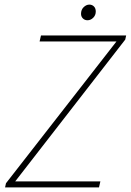

<svg xmlns="http://www.w3.org/2000/svg" viewBox="-20 -814 568 834"><path d="M2 0 6 -18 486 -634H152L158 -660H528L524 -642L46 -26H416L410 0ZM360 -726Q348 -726 340 -734Q332 -742 332 -754Q332 -772 343.5 -783Q355 -794 368 -794Q380 -794 388 -786Q396 -778 396 -764Q396 -748 385 -737Q374 -726 360 -726Z"/></svg>

Font: Source Sans 3 ExtraLight ExtraLight
Style: Italic
Weight: 250
Italic angle: -11°
Version: Version 3.052;hotconv 1.1.0;makeotfexe 2.6.0